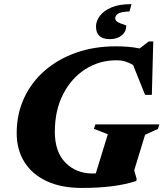

<svg xmlns="http://www.w3.org/2000/svg" viewBox="-20 -914 808 949"><path d="M437.5 -56.5Q446 -56.5 453.5 -57L513 -250.5L444.5 -277L451 -299H767.5L761 -277L697 -247.5L643.5 -72.5L655.5 -29L653.5 -19.5Q550 15 385 15Q283 15 211 -18.5Q139 -52 100.8 -113Q62.5 -174 62.5 -255.5Q62.5 -350.5 99 -429.2Q135.5 -508 201.5 -565.2Q267.5 -622.5 356.8 -653.8Q446 -685 551 -685Q582.5 -685 612 -682.8Q641.5 -680.5 670 -674.5L715 -709H737.5L730.5 -445H697L638 -592.5Q620 -603.5 600.2 -609.8Q580.5 -616 555.5 -616Q470.5 -616 401.5 -571.8Q332.5 -527.5 291.8 -448Q251 -368.5 251 -262.5Q251 -163.5 303.5 -110Q356 -56.5 437.5 -56.5ZM604 -786Q604 -757 581.2 -738.8Q558.5 -720.5 523 -720.5Q454.5 -720.5 454.5 -783Q454.5 -810 473.5 -835.5Q492.5 -861 531.5 -877.5Q570.5 -894 630 -893.5L620 -857.5Q575.5 -855.5 562.5 -845.8Q549.5 -836 549.5 -824.5Q549.5 -811.5 563.2 -804.2Q577 -797 590.5 -793.2Q604 -789.5 604 -786Z"/></svg>

Font: Newsreader Text ExtraBold
Style: Italic
Weight: 800
Italic angle: -17°
Designer: Hugues Gentile
Foundry: Production Type
Version: Version 1.001